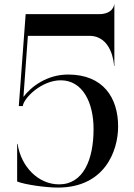

<svg xmlns="http://www.w3.org/2000/svg" viewBox="-20 -844 606 868"><path d="M241.5 4C453 4 514 -161 514 -272.5C514 -401 447.5 -507 288 -507C191.5 -507 120 -451.5 86 -406L106 -682H383.5C485.5 -682 495.5 -558 495.5 -545.5H497V-824H496C496 -820 490 -780 427 -780H96L65 -364.5H83C87.5 -402 169 -481 254.5 -481C354 -481 403 -380 403 -260.5C403 -122 356.5 -10.5 247 -10.5C153 -10.5 75 -90.5 59.5 -193.5H57.5V-23.5C91.5 -9.5 186.5 4 241.5 4Z"/></svg>

Font: Beautique Display Thin
Style: Bold
Weight: 500
Designer: Nhat-Quang Ngo
Version: Version 1.100;Glyphs 3.2.3 (3260)